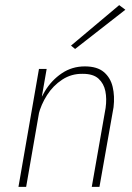

<svg xmlns="http://www.w3.org/2000/svg" viewBox="-20 -729 515 749"><path d="M162 -460H132L52 0H82ZM392 -308 338 0H368L423 -311Q428 -354 419.5 -390Q411 -426 385 -448Q359 -470 311 -470Q261 -470 221 -443Q181 -416 155 -373Q129 -330 118 -281H130Q140 -321 163.5 -358Q187 -395 223 -418.5Q259 -442 303 -441Q344 -441 364.5 -422Q385 -403 391 -373.5Q397 -344 392 -308ZM469 -691 445 -709 257 -551 273 -538Z"/></svg>

Font: Jost ExtraLight
Style: Italic
Weight: 250
Italic angle: -5°
Version: Version 3.710